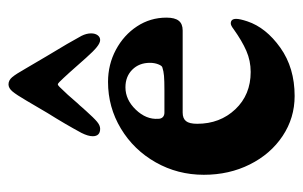

<svg xmlns="http://www.w3.org/2000/svg" viewBox="-154 -562 730 463"><g transform="rotate(-90 211.5 -331.0)"><path d="M21 -205Q21 -268 51 -321Q81 -374 132.5 -405Q184 -436 245 -436Q287 -436 322.5 -417Q358 -398 379 -366Q400 -334 400 -295Q400 -275 392.5 -265.5Q385 -256 369 -256H171Q157 -256 150.5 -248Q144 -240 144 -221Q144 -166 179 -129Q214 -92 269 -92Q296 -92 320 -102.5Q344 -113 372 -133Q381 -140 386 -140Q397 -140 397 -127Q397 -118 391 -100Q376 -55 327.5 -20.5Q279 14 211 14Q158 14 114.5 -15Q71 -44 46 -94Q21 -144 21 -205ZM224 -300Q248 -300 259.5 -301Q271 -302 280 -305Q284 -306 287.5 -315Q291 -324 291 -335Q291 -361 274.5 -377.5Q258 -394 232 -394Q202 -394 178 -369Q154 -344 156 -315Q156 -308 160 -304Q164 -300 171 -300ZM277 -635 307 -584Q341 -528 356 -500Q362 -488 362 -477Q362 -467 357.5 -461Q353 -455 346 -455Q339 -455 329 -463Q319 -471 303 -489Q261 -537 245 -553Q241 -557 239 -557Q237 -557 233 -553Q215 -535 193 -509Q188 -504 183.5 -498.5Q179 -493 175 -489Q158 -470 149 -462.5Q140 -455 132 -455Q114 -455 114 -473Q114 -484 122 -500Q143 -539 170 -582L200 -633Q214 -657 222 -666.5Q230 -676 239 -676Q249 -676 256.5 -667Q264 -658 277 -635Z"/></g></svg>

Font: EB Garamond ExtraBold
Style: Regular
Weight: 800
Designer: Georg Duffner and Octavio Pardo
Foundry: Georg Duffner
Version: Version 1.000